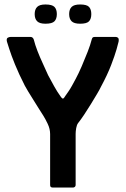

<svg xmlns="http://www.w3.org/2000/svg" viewBox="-20 -838 561 858"><path d="M329 -288Q323 -280 320.5 -265.5Q318 -251 318 -240V-11Q318 -6 314.5 -3Q311 0 307 0H215Q204 0 204 -11V-239Q204 -262 193 -285Q182 -308 173 -322Q167 -331 155.5 -349.5Q144 -368 130.5 -389.5Q117 -411 106 -429Q95 -447 91 -455Q64 -508 47 -550Q30 -592 21.5 -619Q13 -646 11 -652Q8 -665 14 -669Q20 -673 28 -673H116Q127 -673 131 -661Q137 -637 147.5 -610Q158 -583 171 -555Q184 -527 195 -502Q209 -476 222 -452.5Q235 -429 250 -408Q256 -399 260 -397.5Q264 -396 271 -408Q278 -418 286 -429.5Q294 -441 302 -455.5Q310 -470 318 -485Q331 -509 345 -541.5Q359 -574 371.5 -606Q384 -638 390 -662Q392 -669 395 -671Q398 -673 405 -673H497Q503 -673 507.5 -669Q512 -665 510 -652Q509 -646 501 -618Q493 -590 476.5 -547Q460 -504 432 -452Q426 -439 413.5 -418Q401 -397 386 -372.5Q371 -348 356 -325.5Q341 -303 329 -288ZM234 -775Q234 -754 223.5 -743Q213 -732 183 -732Q157 -732 146 -743Q135 -754 135 -775Q135 -796 146 -807Q157 -818 183 -818Q213 -818 223.5 -807Q234 -796 234 -775ZM388 -775Q388 -754 378 -743Q368 -732 338 -732Q311 -732 300 -743Q289 -754 289 -775Q289 -796 300 -807Q311 -818 338 -818Q368 -818 378 -807Q388 -796 388 -775Z"/></svg>

Font: Glory SemiBold
Style: Regular
Weight: 600
Designer: Robert Leuschke
Foundry: Robert Leuschke
Version: Version 1.011